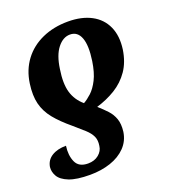

<svg xmlns="http://www.w3.org/2000/svg" viewBox="-140 -649 870 981"><g transform="rotate(-20 294.5 -158.5)"><path d="M342 -546Q416 -546 468 -518.5Q520 -491 543.5 -439Q567 -387 557 -315Q547 -250 516 -205Q485 -160 438 -131Q391 -102 334 -85Q360 -62 380.5 -40Q401 -18 411 10.5Q421 39 416 80Q409 128 376.5 161.5Q344 195 293.5 212Q243 229 182 229Q109 229 68.5 213Q28 197 13.5 172Q-1 147 2 121Q8 85 38.5 66Q69 47 116 47Q109 98 125.5 134.5Q142 171 192 171Q227 171 250 152Q273 133 276 106Q281 76 271 54.5Q261 33 238 12Q215 -9 181 -38Q129 -81 97 -120.5Q65 -160 53.5 -206Q42 -252 51 -315Q61 -386 100 -438Q139 -490 201.5 -518Q264 -546 342 -546ZM329 -480Q291 -480 261 -442Q231 -404 221 -332Q209 -256 223 -208Q237 -160 277 -126Q297 -137 320 -158Q343 -179 362 -216.5Q381 -254 390 -314Q402 -395 386 -437.5Q370 -480 329 -480Z"/></g></svg>

Font: Noto Serif SemiCondensed ExtraBold
Style: Italic
Weight: 800
Width: 4
Italic angle: -12°
Designer: Monotype Design Team
Foundry: Monotype Imaging Inc.
Version: Version 2.014; ttfautohint (v1.8.4.7-5d5b)